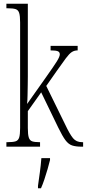

<svg xmlns="http://www.w3.org/2000/svg" viewBox="-20 -780 462 1021"><path d="M14 0V-24H21Q49 -24 63 -28.5Q77 -33 82 -49Q87 -65 87 -100V-661Q87 -695 82 -711Q77 -727 63 -731.5Q49 -736 21 -736H14V-760H128V-373Q128 -355 127.5 -327.5Q127 -300 126.5 -272.5Q126 -245 124 -227L223 -367Q267 -429 282.5 -454Q298 -479 298 -491Q298 -503 287.5 -507.5Q277 -512 249 -512V-536H393V-512Q375 -512 361.5 -503Q348 -494 330.5 -470.5Q313 -447 282 -403L226 -323L327 -117Q351 -66 368.5 -45Q386 -24 416 -24H422V0H415Q383 0 363.5 -6.5Q344 -13 328 -34.5Q312 -56 290 -101L199 -289L128 -189V-99Q128 -65 133 -49Q138 -33 151 -28.5Q164 -24 190 -24H193V0ZM182 208Q187 172 192 136Q197 100 200 61H246V71Q241 92 233 119.5Q225 147 216 174Q207 201 198 221H182Z"/></svg>

Font: Noto Serif Tamil ExtraCondensed ExtraLight
Style: Italic
Weight: 200
Width: 2
Italic angle: -12°
Designer: Indian Type Foundry, Tom Grace, and the Monotype Design Team
Foundry: Monotype Imaging Inc.
Version: Version 2.003; ttfautohint (v1.8.4.7-5d5b)